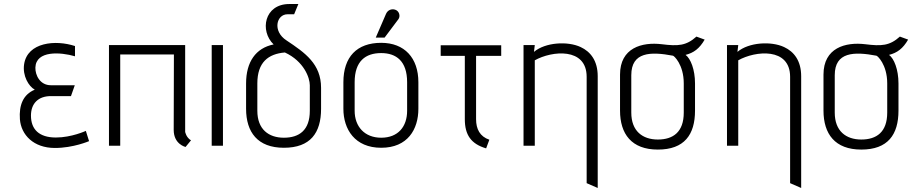

<svg xmlns="http://www.w3.org/2000/svg" viewBox="-20 -725 4570 955"><path d="M407 -74C407 -74 336 -41 258 -41C174 -41 134 -82 134 -150C134 -210 170 -247 233 -247H333L352 -301H233C179 -301 155 -351 156 -389C159 -475 282 -466 353 -445V-496C256 -528 117 -515 100 -406C91 -348 123 -295 153 -279C95 -255 74 -202 79 -132C85 -54 147 11 253 11C345 11 423 -23 423 -23Z M930 -27C906 -41 901 -69 901 -69V-501H522V0H578V-454H845L844 -79C844 -7 903 6 903 6Z M1089 0V-501H1033V0Z M1577 -288C1577 -407 1498 -462 1405 -524C1334 -570 1355 -654 1410 -654H1443L1464 -705H1419C1294 -705 1271 -571 1341 -504C1252 -486 1204 -417 1204 -310V-184C1204 -68 1261 10 1392 10C1524 10 1577 -64 1577 -184ZM1521 -174C1521 -77 1468 -40 1392 -40C1316 -40 1260 -82 1260 -174V-310C1260 -415 1314 -457 1397 -464C1492 -420 1521 -338 1521 -301Z M1893 -538 1962 -630C1972 -644 1967 -670 1945 -677C1928 -682 1909 -676 1900 -656L1849 -538ZM2061 -316C2061 -437 1992 -512 1876 -512C1755 -512 1688 -442 1688 -316V-184C1688 -82 1745 10 1876 10C2008 10 2061 -82 2061 -184ZM2005 -174C2005 -95 1960 -40 1876 -40C1794 -40 1744 -95 1744 -174V-316C1744 -421 1798 -461 1876 -461C1951 -461 2005 -421 2005 -316Z M2414 -30C2367 -46 2348 -83 2348 -132V-447H2473V-500H2172V-447H2292V-132C2292 -54 2323 -9 2398 13Z M2953 210V-346C2953 -422 2918 -468 2868 -491C2804 -521 2693 -515 2636 -467L2640 -501H2584V0H2640V-425C2725 -473 2898 -490 2898 -343V186Z M3437 -310C3437 -379 3415 -434 3390 -452C3430 -462 3459 -483 3485 -528L3444 -543C3393 -497 3352 -495 3272 -505C3173 -517 3064 -487 3064 -354V-175C3064 -59 3121 19 3252 19C3384 19 3437 -55 3437 -175ZM3381 -165C3381 -68 3328 -31 3252 -31C3176 -31 3120 -73 3120 -165V-351C3120 -467 3216 -469 3327 -448C3331 -449 3381 -405 3381 -310Z M3965 210V-346C3965 -422 3930 -468 3880 -491C3816 -521 3705 -515 3648 -467L3652 -501H3596V0H3652V-425C3737 -473 3910 -490 3910 -343V186Z M4449 -310C4449 -379 4427 -434 4402 -452C4442 -462 4471 -483 4497 -528L4456 -543C4405 -497 4364 -495 4284 -505C4185 -517 4076 -487 4076 -354V-175C4076 -59 4133 19 4264 19C4396 19 4449 -55 4449 -175ZM4393 -165C4393 -68 4340 -31 4264 -31C4188 -31 4132 -73 4132 -165V-351C4132 -467 4228 -469 4339 -448C4343 -449 4393 -405 4393 -310Z"/></svg>

Font: Advent Pro
Style: Regular
Weight: 400
Designer: Andreas Kalpakidis
Foundry: Andreas Kalpakidis
Version: Version 2.002 2008